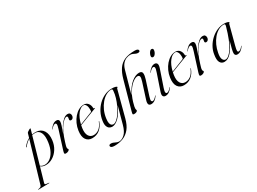

<svg xmlns="http://www.w3.org/2000/svg" viewBox="-151 -1520 3432 2563"><g transform="rotate(-30 1565.0 -238.5)"><path d="M48 -329.5Q44.5 -324.5 41 -327Q37 -330 40.5 -334Q81.5 -389.5 135 -417L154 -482.5Q156 -488.5 168.5 -497.8Q181 -507 194 -514Q207 -521 211 -521Q217 -521 214 -511.5L193 -437.5Q224 -444 257.5 -442Q331 -436.5 365.2 -381.5Q399.5 -326.5 388.5 -238Q380 -165 344 -108.5Q308 -52 255.5 -20.8Q203 10.5 144.5 8.5Q98 7 72 -17.5L8.5 202Q5 214.5 8 220.8Q11 227 25 228.5L65.5 233.5Q69.5 234 69.5 236.5Q69.5 239.5 65 239.5L-102 243Q-106.5 243 -106.5 241Q-106.5 238 -102 237.5Q-75.5 233.5 -64.5 227.2Q-53.5 221 -49 206.5L132 -407Q84.5 -379.5 48 -329.5ZM134.5 -2Q178.5 0 218.5 -27.5Q258.5 -55 287.5 -108.2Q316.5 -161.5 327 -237Q341 -332 318 -381Q295 -430 249.5 -434.5Q220 -436.5 190.5 -430L74 -25.5Q96.5 -4 134.5 -2Z M459.5 -359.5Q458 -360.5 460.5 -364.5Q511.5 -437.5 565.5 -437.5Q605 -437.5 605 -399.5Q605 -377 592.8 -342.2Q580.5 -307.5 555.5 -233.5Q579.5 -290.5 609.8 -336.8Q640 -383 673 -410.2Q706 -437.5 738.5 -437.5Q761.5 -437.5 772.5 -423.5Q783.5 -409.5 782 -387.5Q780.5 -368 769.2 -355Q758 -342 742 -342Q719.5 -342 719.5 -361Q719.5 -370 721.8 -377.5Q724 -385 724 -392.5Q724 -413.5 709.5 -413.5Q674.5 -413.5 621.5 -344.2Q568.5 -275 524.5 -132Q516.5 -105 510.8 -86.2Q505 -67.5 505 -51Q505 -39.5 510.5 -34Q516 -28.5 516 -22.5Q516 -13 498.8 -2.5Q481.5 8 457.5 8Q440 8 438.5 -4Q437 -16 445 -41.5L533 -319.5Q550.5 -373.5 547.5 -390.8Q544.5 -408 528.5 -408Q517.5 -408 502.8 -398.8Q488 -389.5 465 -362Q461.5 -358 459.5 -359.5Z M1056.5 -139Q1031 -69.5 982.8 -30.8Q934.5 8 866.5 8Q805.5 8 773.8 -37.8Q742 -83.5 754.5 -172Q762 -226 784 -274.2Q806 -322.5 838.2 -359.5Q870.5 -396.5 908.5 -417.5Q946.5 -438.5 986 -438.5Q1030.5 -438.5 1053.5 -407.5Q1076.5 -376.5 1076 -335Q1076 -324 1089.5 -327Q1094.5 -328 1095.5 -325Q1096.5 -322 1092 -320Q1088 -318.5 1066.5 -310.2Q1045 -302 1013.2 -290Q981.5 -278 946.2 -264.5Q911 -251 878.2 -238.2Q845.5 -225.5 823 -217Q818.5 -197.5 815.5 -177Q804.5 -100 829.5 -59.2Q854.5 -18.5 902.5 -18.5Q948.5 -18.5 986.8 -48.2Q1025 -78 1050.5 -141Q1052.5 -146 1055.5 -146Q1059 -145.5 1056.5 -139ZM982 -432Q935.5 -432 891.5 -376.5Q847.5 -321 825 -226Q846.5 -234.5 875.8 -246Q905 -257.5 934.8 -269.2Q964.5 -281 989.2 -290.8Q1014 -300.5 1026.5 -305.5Q1031 -318.5 1031 -344Q1031 -381.5 1017.5 -406.8Q1004 -432 982 -432Z M1378 -2Q1354 90.5 1309.8 144.5Q1265.5 198.5 1205.2 221.8Q1145 245 1073 245Q1041.5 245 1026.8 236.5Q1012 228 1012 215Q1012 193 1044 193Q1063 193 1080.8 201Q1098.5 209 1117 217Q1135.5 225 1155.5 225Q1197.5 225 1240 185.8Q1282.5 146.5 1307 55.5L1378 -205Q1327.5 -92.5 1274.2 -42Q1221 8.5 1173.5 8.5Q1150.5 8.5 1130.5 -4.2Q1110.5 -17 1100.8 -46Q1091 -75 1098.5 -124.5Q1107.5 -189 1136.2 -245.5Q1165 -302 1208.8 -345.2Q1252.5 -388.5 1307 -413Q1361.5 -437.5 1421.5 -437.5Q1454.5 -437.5 1475.5 -431Q1496.5 -424.5 1496.5 -417Q1496.5 -411.5 1490.8 -409Q1485 -406.5 1483.5 -401ZM1157 -129.5Q1150 -81.5 1156.2 -56.2Q1162.5 -31 1175.5 -21.8Q1188.5 -12.5 1201.5 -12.5Q1227 -12.5 1256.2 -37.5Q1285.5 -62.5 1313.8 -104.2Q1342 -146 1365.8 -196.8Q1389.5 -247.5 1405 -299.8Q1420.5 -352 1423.5 -396.5Q1425.5 -411.5 1422.5 -420Q1419.5 -428.5 1406 -428.5Q1364.5 -428.5 1323.5 -405Q1282.5 -381.5 1247.8 -340Q1213 -298.5 1189 -244.5Q1165 -190.5 1157 -129.5Z M1578 -140Q1565 -97 1561.8 -77Q1558.5 -57 1558.5 -43Q1558.5 -36 1561.5 -31.2Q1564.5 -26.5 1564.5 -20.5Q1564.5 -8.5 1549.5 -0.2Q1534.5 8 1511 8Q1493.5 8 1491.2 -1Q1489 -10 1497.5 -39.5L1617.5 -470.5Q1641.5 -556.5 1679.8 -612.2Q1718 -668 1780.5 -695Q1843 -722 1939 -722Q1966.5 -722 1979.8 -714.2Q1993 -706.5 1993 -694Q1993 -672.5 1962 -672.5Q1946 -672.5 1929.5 -680.2Q1913 -688 1895.5 -696Q1878 -704 1858 -704Q1827.5 -704 1796.2 -691.2Q1765 -678.5 1739.2 -648.8Q1713.5 -619 1699 -567.5L1603.5 -227Q1660.5 -339 1722.5 -388.2Q1784.5 -437.5 1838.5 -437.5Q1883.5 -437.5 1887.5 -403.8Q1891.5 -370 1874.5 -318L1803.5 -96.5Q1788 -48 1792.8 -33Q1797.5 -18 1811 -18Q1822 -18 1837 -27.5Q1852 -37 1874 -63.5Q1877 -68 1879.5 -67Q1881.5 -65.5 1878.5 -60Q1832 8 1775.5 8Q1715.5 8 1741.5 -74.5L1818.5 -315.5Q1835.5 -369 1828.5 -388.2Q1821.5 -407.5 1797.5 -407.5Q1768 -407.5 1726.2 -376.8Q1684.5 -346 1644.2 -286.2Q1604 -226.5 1578 -140Z M2110.5 -524Q2086.5 -524 2086.5 -548Q2086.5 -561.5 2094.5 -580.2Q2102.5 -599 2115 -613.5Q2127.5 -628 2141 -628Q2155 -628 2160.5 -620.8Q2166 -613.5 2166 -604Q2166 -587.5 2158 -569Q2150 -550.5 2137.5 -537.2Q2125 -524 2110.5 -524ZM2024.5 -96.5Q2009 -50.5 2013.2 -34.2Q2017.5 -18 2032 -18Q2043.5 -18 2058.2 -27.2Q2073 -36.5 2095 -63.5Q2098.5 -68 2100.5 -67Q2102.5 -65.5 2099.5 -60Q2053.5 8 1996.5 8Q1968.5 8 1958.5 -12Q1948.5 -32 1963 -74.5L2046 -319Q2064.5 -372 2061.5 -390Q2058.5 -408 2042 -408Q2031.5 -408 2016.5 -398.8Q2001.5 -389.5 1978.5 -362Q1975.5 -358 1973 -359.5Q1971.5 -360.5 1974 -364.5Q2025 -437.5 2078 -437.5Q2105 -437.5 2115.8 -416.8Q2126.5 -396 2110 -347Z M2469.5 -139Q2444 -69.5 2395.8 -30.8Q2347.5 8 2279.5 8Q2218.5 8 2186.8 -37.8Q2155 -83.5 2167.5 -172Q2175 -226 2197 -274.2Q2219 -322.5 2251.2 -359.5Q2283.5 -396.5 2321.5 -417.5Q2359.5 -438.5 2399 -438.5Q2443.5 -438.5 2466.5 -407.5Q2489.5 -376.5 2489 -335Q2489 -324 2502.5 -327Q2507.5 -328 2508.5 -325Q2509.5 -322 2505 -320Q2501 -318.5 2479.5 -310.2Q2458 -302 2426.2 -290Q2394.5 -278 2359.2 -264.5Q2324 -251 2291.2 -238.2Q2258.5 -225.5 2236 -217Q2231.5 -197.5 2228.5 -177Q2217.5 -100 2242.5 -59.2Q2267.5 -18.5 2315.5 -18.5Q2361.5 -18.5 2399.8 -48.2Q2438 -78 2463.5 -141Q2465.5 -146 2468.5 -146Q2472 -145.5 2469.5 -139ZM2395 -432Q2348.5 -432 2304.5 -376.5Q2260.5 -321 2238 -226Q2259.5 -234.5 2288.8 -246Q2318 -257.5 2347.8 -269.2Q2377.5 -281 2402.2 -290.8Q2427 -300.5 2439.5 -305.5Q2444 -318.5 2444 -344Q2444 -381.5 2430.5 -406.8Q2417 -432 2395 -432Z M2542.5 -359.5Q2541 -360.5 2543.5 -364.5Q2594.5 -437.5 2648.5 -437.5Q2688 -437.5 2688 -399.5Q2688 -377 2675.8 -342.2Q2663.5 -307.5 2638.5 -233.5Q2662.5 -290.5 2692.8 -336.8Q2723 -383 2756 -410.2Q2789 -437.5 2821.5 -437.5Q2844.5 -437.5 2855.5 -423.5Q2866.5 -409.5 2865 -387.5Q2863.5 -368 2852.2 -355Q2841 -342 2825 -342Q2802.5 -342 2802.5 -361Q2802.5 -370 2804.8 -377.5Q2807 -385 2807 -392.5Q2807 -413.5 2792.5 -413.5Q2757.5 -413.5 2704.5 -344.2Q2651.5 -275 2607.5 -132Q2599.5 -105 2593.8 -86.2Q2588 -67.5 2588 -51Q2588 -39.5 2593.5 -34Q2599 -28.5 2599 -22.5Q2599 -13 2581.8 -2.5Q2564.5 8 2540.5 8Q2523 8 2521.5 -4Q2520 -16 2528 -41.5L2616 -319.5Q2633.5 -373.5 2630.5 -390.8Q2627.5 -408 2611.5 -408Q2600.5 -408 2585.8 -398.8Q2571 -389.5 2548 -362Q2544.5 -358 2542.5 -359.5Z M3133.5 -109.5Q3118.5 -53 3120.2 -35.5Q3122 -18 3138 -18Q3149 -18 3163.5 -27.2Q3178 -36.5 3200 -63.5Q3203 -68 3205 -67Q3207.5 -65.5 3204 -60Q3158 8 3103.5 8Q3064 8 3064 -32Q3064 -50.5 3073.2 -91.5Q3082.5 -132.5 3104.5 -209Q3064 -112 3013.2 -52Q2962.5 8 2903.5 8Q2860.5 8 2839.2 -29.5Q2818 -67 2833 -151Q2842 -208.5 2871.8 -260.2Q2901.5 -312 2945.2 -352Q2989 -392 3041.2 -415Q3093.5 -438 3148 -438Q3184.5 -438 3204 -430.5Q3223.5 -423 3223.5 -417Q3223.5 -412 3217.8 -409Q3212 -406 3210.5 -400.5ZM2888.5 -138.5Q2875.5 -72.5 2890.8 -42.5Q2906 -12.5 2932 -12.5Q2981 -12.5 3041 -103.8Q3101 -195 3156.5 -392.5Q3162 -410.5 3159 -420Q3156 -429.5 3140.5 -429.5Q3096.5 -429.5 3055.8 -406.5Q3015 -383.5 2981 -343Q2947 -302.5 2923 -250Q2899 -197.5 2888.5 -138.5Z"/></g></svg>

Font: Fraunces 144pt Light
Style: Italic
Weight: 300
Italic angle: -16°
Version: Version 1.000;[0bf87f6ff]